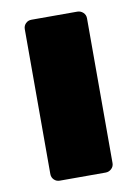

<svg xmlns="http://www.w3.org/2000/svg" viewBox="-66 -566 436 611"><g transform="rotate(-10 152.0 -260.0)"><path d="M78 0Q67 0 59.5 -7.5Q52 -15 52 -26V-494Q52 -505 59.5 -512.5Q67 -520 78 -520H226Q237 -520 245 -512.5Q253 -505 253 -494V-26Q253 -15 245 -7.5Q237 0 226 0Z"/></g></svg>

Font: Rubik ExtraBold
Style: Regular
Weight: 800
Designer: Hubert and Fischer
Foundry: Hubert and Fischer
Version: Version 2.300;gftools[0.9.30]